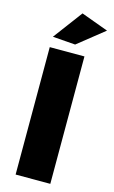

<svg xmlns="http://www.w3.org/2000/svg" viewBox="-144 -1027 642 1080"><g transform="rotate(15 176.5 -486.5)"><path d="M66 -742H268V0H66ZM195 -973 353 -915 200 -793 68 -803Z"/></g></svg>

Font: Gontserrat ExtraBold
Style: Regular
Weight: 800
Designer: Julieta Ulanovsky
Foundry: Julieta Ulanovsky
Version: Version 6.001